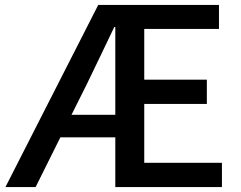

<svg xmlns="http://www.w3.org/2000/svg" viewBox="-20 -756 973 776"><path d="M269 -292 331 -416C367 -491 405 -569 442 -647H446V-292ZM563 -98V-336H816V-434H563V-639H865V-736H377L2 0H124L224 -201H446V0H877V-98Z"/></svg>

Font: Genne Gothic Medium
Style: Regular
Weight: 500
Designer: Ryoko NISHIZUKA (kana & ideographs); Paul D. Hunt (Latin, Greek & Cyrillic); Wenlong ZHANG (bopomofo); Sandoll Communica
Foundry: Adobe Systems Incorporated
Version: Version 1.004;PS 1.004;hotconv 16.6.51;makeotf.lib2.5.65220